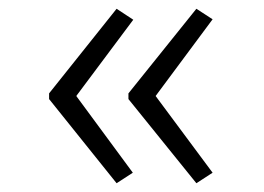

<svg xmlns="http://www.w3.org/2000/svg" viewBox="-20 -487 603 438"><path d="M428 -69 273 -261V-274L428 -467L465 -443L335 -268L465 -93ZM246 -69 92 -261V-274L246 -467L284 -442L154 -268L283 -93Z"/></svg>

Font: Noto Sans Mono SemiCondensed Light
Style: Regular
Weight: 300
Width: 4
Designer: Monotype Design Team
Foundry: Monotype Imaging Inc.
Version: Version 2.014; ttfautohint (v1.8.4.7-5d5b)